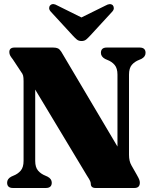

<svg xmlns="http://www.w3.org/2000/svg" viewBox="-20 -937 758 957"><path d="M238 -26.5Q238 0 208.5 0H44.5Q15.5 0 15.5 -26.5Q15.5 -45.5 36 -56.5L46 -61Q68.5 -69.5 83 -86.2Q97.5 -103 97.5 -135V-532.5Q97.5 -550.5 95.2 -559.8Q93 -569 85 -579L44 -641Q36 -651 31.2 -659.2Q26.5 -667.5 26.5 -677.5Q26.5 -700 52.5 -700H245Q260 -700 268.8 -695.8Q277.5 -691.5 285.5 -679L565.5 -206.5V-565Q565.5 -596.5 551.5 -613.2Q537.5 -630 513.5 -639L503.5 -643.5Q483 -655 483 -673.5Q483 -700 512 -700H676Q705.5 -700 705.5 -673.5Q705.5 -654.5 685 -643.5L674.5 -639Q651 -630 637 -613.5Q623 -597 623 -565V-165.5Q623 -133.5 635 -113L662 -65.5Q672 -48 674.5 -40.5Q677 -33 677 -26.5Q677 0 650 0H456.5Q432.5 0 432.5 -21.5Q432.5 -27 429.2 -34.8Q426 -42.5 413.5 -61.5L155.5 -490.5V-135Q155.5 -103 169.8 -86.5Q184 -70 207 -61L217 -56.5Q238 -45.5 238 -26.5ZM430.5 -760.5Q419 -748 409.8 -740.2Q400.5 -732.5 386.5 -732.5Q372 -732.5 362.8 -740.2Q353.5 -748 342 -760.5L233 -879Q224.5 -888.5 225 -897.5Q225.5 -906.5 231 -911Q243.5 -923 266 -909.5L386 -850L506.5 -909.5Q529 -922.5 542 -911Q546.5 -906.5 547.2 -897.5Q548 -888.5 539.5 -879Z"/></svg>

Font: Fraunces 144pt S050 Black
Style: Regular
Weight: 900
Version: Version 1.000; ttfautohint (v1.8.3)